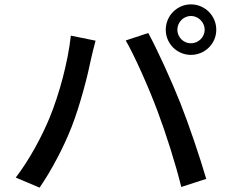

<svg xmlns="http://www.w3.org/2000/svg" viewBox="-20 -843 1040 878"><path d="M791 -707C791 -741 819 -770 853 -770C887 -770 916 -741 916 -707C916 -673 887 -645 853 -645C819 -645 791 -673 791 -707ZM738 -707C738 -643 790 -592 853 -592C917 -592 969 -643 969 -707C969 -771 917 -823 853 -823C790 -823 738 -771 738 -707ZM207 -305C172 -220 115 -113 52 -31L161 15C215 -63 272 -171 308 -264C347 -363 383 -506 396 -572C401 -594 410 -632 417 -657L304 -680C291 -560 251 -412 207 -305ZM700 -336C740 -229 782 -97 809 12L923 -25C896 -119 843 -275 805 -371C765 -472 699 -617 658 -692L555 -658C598 -583 661 -440 700 -336Z"/></svg>

Font: Source Han Sans JP Medium
Style: Regular
Weight: 500
Designer: Ryoko NISHIZUKA 西塚涼子 (kana, bopomofo & ideographs); Paul D. Hunt (Latin, Greek & Cyrillic); Sandoll Communications 산돌커뮤니
Foundry: Adobe
Version: Version 2.002;hotconv 1.0.116;makeotfexe 2.5.65601